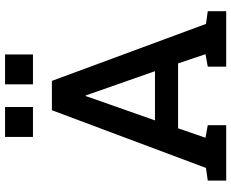

<svg xmlns="http://www.w3.org/2000/svg" viewBox="-100 -842 942 783"><g transform="rotate(-90 371.5 -451.0)"><path d="M25.9 0V-75.2L77.6 -82.5L313 -710.9H432.6L665 -82.5L716.8 -75.2V0H490.7V-75.2L541.5 -84.5L503.9 -196.3H239.3L200.7 -84.5L252 -75.2V0ZM271.5 -290.5H472.2L379.9 -553.7L373.5 -572.8H370.6L363.8 -552.7ZM418.5 -788.1V-901.9H540.5V-788.1ZM204.1 -788.1V-901.9H326.2V-788.1Z"/></g></svg>

Font: Roboto Slab LO Medium
Style: Regular
Weight: 500
Designer: Google
Version: Version 2.000